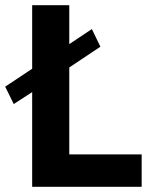

<svg xmlns="http://www.w3.org/2000/svg" viewBox="-48 -720 576 740"><path d="M5 -319 -28 -386 76 -455V-700H219V-550L306 -608L339 -540L219 -460V-125H498V0H76V-365Z"/></svg>

Font: Jost* Semi
Style: Regular
Weight: 600
Version: Version 3.7